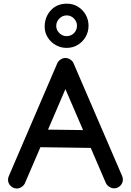

<svg xmlns="http://www.w3.org/2000/svg" viewBox="-20 -1031 724 1062"><path d="M296.9 -681.2Q302.2 -693.4 315.2 -701.9Q328.1 -710.4 341.8 -710.4Q355 -710.4 368.4 -701.9Q381.8 -693.4 386.7 -681.2L655.3 -58.1Q659.7 -48.3 659.7 -38.1Q659.7 -18.1 645.3 -3.7Q630.9 10.7 610.8 10.7Q597.2 10.7 584 2Q570.8 -6.8 565.4 -19L481.9 -212.9L203.6 -216.8L118.2 -18.6Q113.3 -6.3 100.1 2.7Q86.9 11.7 73.2 11.7Q53.2 11.7 38.8 -2.7Q24.4 -17.1 24.4 -37.1Q24.4 -47.4 28.8 -57.1ZM341.8 -538.1 245.6 -314 439.5 -311.5ZM350.1 -1010.7Q384.3 -1010.7 411.4 -993.9Q438.5 -977.1 454.1 -949.2Q469.7 -921.4 469.7 -888.7Q469.7 -855 453.6 -827.1Q437.5 -799.3 410.2 -782.7Q382.8 -766.1 348.6 -766.1Q315.9 -766.1 288.3 -781.7Q260.7 -797.4 243.9 -824Q227.1 -850.6 227.1 -882.8Q227.1 -936.5 260.7 -973.6Q294.4 -1010.7 350.1 -1010.7ZM405.8 -889.2Q405.8 -911.1 389.2 -928.5Q372.6 -945.8 349.1 -945.8Q325.2 -945.8 308.1 -928.2Q291 -910.6 291 -887.7Q291 -865.2 308.1 -848.1Q325.2 -831.1 348.1 -831.1Q373 -831.1 389.4 -847.9Q405.8 -864.7 405.8 -889.2Z"/></svg>

Font: Manjari
Style: Bold
Weight: 700
Designer: Santhosh Thottingal <santhosh.thottingal@gmail.com>
Version: Version 2.000